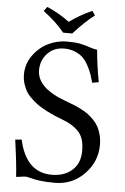

<svg xmlns="http://www.w3.org/2000/svg" viewBox="-57 -853 589 907"><g transform="rotate(5 238.0 -399.5)"><path d="M215.3 -697.8Q177.2 -745.1 114.7 -792L130.4 -812.5Q189 -787.1 236.8 -751Q287.1 -787.6 343.8 -812.5L357.9 -792Q310.5 -755.9 258.3 -697.8ZM382.3 -631.3Q387.2 -564.5 403.3 -479.5L372.6 -474.1Q365.7 -498.5 359.9 -515.4Q354 -532.2 342 -554.4Q330.1 -576.7 315.9 -590.3Q301.8 -604 278.6 -613.8Q255.4 -623.5 227.1 -623.5Q178.7 -623.5 147.9 -591.1Q117.2 -558.6 117.2 -511.7Q117.2 -426.3 258.3 -376Q279.3 -368.7 294.7 -362.3Q310.1 -356 329.6 -346.2Q349.1 -336.4 363 -326.2Q377 -315.9 391.4 -301Q405.8 -286.1 414.6 -269.8Q423.3 -253.4 429 -231.4Q434.6 -209.5 434.6 -184.1Q434.6 -105.5 377.7 -46.6Q320.8 12.2 237.3 12.2Q194.3 12.2 165 8.1Q135.7 3.9 121.1 -0.5Q106.4 -4.9 98.6 -4.9Q88.4 -4.9 74.7 -2.4Q61 0 53.2 0Q50.3 -56.2 33.7 -174.8L64 -177.7Q97.7 -24.4 219.7 -24.4Q279.3 -24.4 316.4 -57.4Q353.5 -90.3 353.5 -149.4Q353.5 -182.1 345.5 -205.8Q337.4 -229.5 320.3 -245.4Q303.2 -261.2 286.4 -270.8Q269.5 -280.3 242.7 -290.5Q222.2 -298.3 208.7 -304Q195.3 -309.6 173.1 -320.8Q150.9 -332 135.5 -342.3Q120.1 -352.5 102.3 -368.2Q84.5 -383.8 73.5 -400.1Q62.5 -416.5 55.2 -438.7Q47.9 -460.9 47.9 -484.9Q47.9 -535.2 77.1 -575.9Q106.4 -616.7 148.9 -637.2Q191.4 -657.7 235.8 -657.7Q276.9 -657.7 300.5 -652.8Q324.2 -647.9 343 -641.1Q361.8 -634.3 382.3 -631.3Z"/></g></svg>

Font: Libertinage
Style: b
Weight: 400
Designer: OSP
Foundry: OSP
Version: Version 1.0; 2008; OFL relea